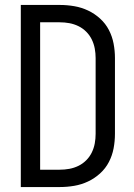

<svg xmlns="http://www.w3.org/2000/svg" viewBox="-20 -755 540 775"><path d="M64 0V-735H222Q251 -735 280 -730Q309 -725 335.5 -712.5Q362 -700 384 -680Q406 -660 419.5 -634Q433 -608 438.5 -579Q444 -550 444 -521V-215Q444 -185 438.5 -156Q433 -127 419.5 -101Q406 -75 384 -55Q362 -35 335.5 -22.5Q309 -10 280 -5Q251 0 221 0ZM142 -70H221Q241 -70 260 -73.5Q279 -77 296.5 -85.5Q314 -94 328 -108Q342 -122 350.5 -139.5Q359 -157 362.5 -176Q366 -195 366 -215V-521Q366 -540 362.5 -559Q359 -578 350.5 -595.5Q342 -613 328 -627Q314 -641 296.5 -649.5Q279 -658 260 -661.5Q241 -665 221 -665H142Z"/></svg>

Font: Iosevka Term SS14
Style: Regular
Weight: 400
Monospace: yes
Designer: Belleve Invis
Foundry: Belleve Invis
Version: Version 24.1.1; ttfautohint (v1.8.4)